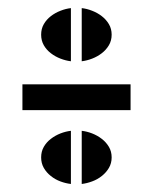

<svg xmlns="http://www.w3.org/2000/svg" viewBox="-20 -460 380 476"><path d="M35.6 -251H303.7V-187H35.6ZM182.6 -135.7Q195.3 -134.3 208.5 -129.2Q221.7 -124 232.4 -115.7Q243.2 -107.4 250 -95.9Q256.8 -84.5 256.8 -69.8Q256.8 -55.2 250 -43.7Q243.2 -32.2 232.4 -23.7Q221.7 -15.1 208.5 -10.3Q195.3 -5.4 182.6 -3.9ZM182.6 -439.9Q195.3 -438.5 208.5 -433.3Q221.7 -428.2 232.4 -419.9Q243.2 -411.6 250 -400.1Q256.8 -388.7 256.8 -374Q256.8 -359.4 250 -347.9Q243.2 -336.4 232.4 -328.1Q221.7 -319.8 208.5 -314.7Q195.3 -309.6 182.6 -308.1ZM155.8 -3.9Q142.6 -5.4 129.6 -10.3Q116.7 -15.1 106 -23.7Q95.2 -32.2 88.6 -43.7Q82 -55.2 82 -69.8Q82 -84.5 88.6 -95.9Q95.2 -107.4 106 -115.7Q116.7 -124 129.9 -129.2Q143.1 -134.3 155.8 -135.7ZM155.8 -308.1Q143.1 -309.6 129.9 -314.7Q116.7 -319.8 106 -328.1Q95.2 -336.4 88.6 -347.9Q82 -359.4 82 -374Q82 -388.7 88.6 -400.1Q95.2 -411.6 106 -419.9Q116.7 -428.2 129.9 -433.3Q143.1 -438.5 155.8 -439.9Z"/></svg>

Font: Isar CAT
Style: Regular
Weight: 400
Designer: Digitized by Peter Wiegel
Foundry: CAT-Fonts, Peter Wiegel
Version: Version 1.000; ttfautohint (v1.3)